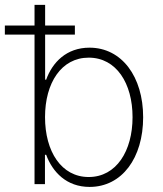

<svg xmlns="http://www.w3.org/2000/svg" viewBox="-35 -747 661 779"><path d="M105.1 0H147.4V-119H152.3C178.3 -48.7 235.1 11.4 328.5 11.4C459.9 11.4 545.8 -106.2 545.8 -271.3C545.8 -435.7 459.2 -553.6 328.1 -553.6C234.7 -553.6 177.6 -494 152.3 -423.7H148.1V-606.5H268.8V-643.5H148.1V-727.3H105.1V-643.5H-15.3V-606.5H105.1ZM147.7 -271.7C147.7 -410.9 214.1 -513.1 324.9 -513.1C437.1 -513.1 502.8 -408.7 502.8 -271.7C502.8 -134.6 437.1 -28.8 324.9 -28.8C214.1 -28.8 147.7 -132.1 147.7 -271.7Z"/></svg>

Font: Karasuma Gothic
Style: Thin
Weight: 200
Designer: Rasmus Andersson / Ryoko Ishizuka
Foundry: rsms
Version: Version 1.00